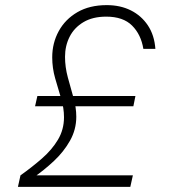

<svg xmlns="http://www.w3.org/2000/svg" viewBox="-20 -730 690 750"><path d="M50 0 60 -45Q105 -77 144 -111Q183 -145 206.5 -184.5Q230 -224 230 -272Q230 -308 218.5 -346Q207 -384 195.5 -424Q184 -464 184 -506Q184 -562 209.5 -608.5Q235 -655 282.5 -682.5Q330 -710 397 -710Q450 -710 491 -689.5Q532 -669 557.5 -631Q583 -593 587 -539H540Q531 -595 496 -630Q461 -665 395 -665Q342 -665 306 -643.5Q270 -622 252 -586.5Q234 -551 234 -508Q234 -468 245 -427.5Q256 -387 267 -348.5Q278 -310 278 -274Q278 -224 253.5 -180.5Q229 -137 190.5 -101Q152 -65 110 -36L90 -45H499L489 0ZM117 -315 126 -355H509L501 -315Z"/></svg>

Font: Azeret Mono Thin Thin
Style: Italic
Weight: 250
Italic angle: -12°
Version: Version 1.002